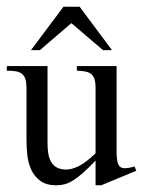

<svg xmlns="http://www.w3.org/2000/svg" viewBox="-20 -535 422 566"><path d="M278.3 11.2H261.7V-61.5Q240.2 -39.1 224.1 -24.9Q208 -10.7 194.8 -2.7Q181.6 5.4 169.9 8.3Q158.2 11.2 146 11.2Q116.2 11.2 98.6 -2Q81.1 -15.1 72 -34.9Q63 -54.7 60.5 -77.9Q58.1 -101.1 58.1 -121.6V-273.9Q58.1 -290.5 55.2 -300.8Q52.2 -311 45.2 -316.9Q38.1 -322.8 27.1 -324.7Q16.1 -326.7 0 -326.7V-340.3H120.1V-112.8Q120.1 -98.1 122.1 -84.2Q124 -70.3 129.9 -59.3Q135.7 -48.3 146.7 -41.7Q157.7 -35.2 176.3 -35.2Q191.4 -35.2 211.9 -45.2Q232.4 -55.2 261.7 -83V-276.9Q261.7 -292 258.5 -301.8Q255.4 -311.5 248.5 -316.9Q241.7 -322.3 231.4 -324.2Q221.2 -326.2 206.5 -326.7V-340.3H323.7V-90.3Q323.7 -60.1 329.1 -49.6Q334.5 -39.1 346.7 -39.1Q352.1 -39.1 360.1 -40.3Q368.2 -41.5 376.5 -44.4L381.8 -31.7ZM283.7 -387.2 190.4 -466.8 97.7 -387.2H71.3L167 -515.1H214.8L310.1 -387.2Z"/></svg>

Font: Surma
Style: Regular
Weight: 400
Designer: Sue Lloyd-Williams
Foundry: Sylheti Translation And Research
Version: Version 3.000